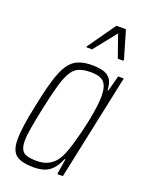

<svg xmlns="http://www.w3.org/2000/svg" viewBox="-139 -792 663 870"><g transform="rotate(20 192.5 -357.5)"><path d="M136 8Q96 8 71 -0.5Q46 -9 34.5 -29.5Q23 -50 23 -87Q23 -116 29 -158Q35 -200 47 -255Q63 -335 78.5 -386.5Q94 -438 113 -466.5Q132 -495 159.5 -506.5Q187 -518 227 -518Q254 -518 277 -512.5Q300 -507 314.5 -489.5Q329 -472 330 -435H334L354 -510H381L273 0H246L258 -75H254Q239 -39 220 -21Q201 -3 179.5 2.5Q158 8 136 8ZM138 -24Q166 -24 187 -33Q208 -42 223.5 -59.5Q239 -77 250 -104Q258 -123 266.5 -151.5Q275 -180 283.5 -213.5Q292 -247 299 -281.5Q306 -316 310 -347Q314 -378 314 -400Q314 -447 295.5 -466.5Q277 -486 233 -486Q200 -486 178 -478Q156 -470 140.5 -446.5Q125 -423 111.5 -377Q98 -331 82 -255Q70 -197 63 -157.5Q56 -118 56 -92Q56 -64 64.5 -49Q73 -34 91.5 -29Q110 -24 138 -24ZM173 -585 174 -590 268 -723H314L353 -590L352 -585H325L287 -693L201 -585Z"/></g></svg>

Font: Saira Condensed Thin
Style: Italic
Weight: 250
Width: 3
Italic angle: -12°
Designer: Hector Gatti with collaboration of the Omnibus-Type team
Foundry: Omnibus-Type
Version: Version 1.101